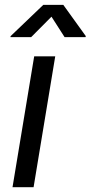

<svg xmlns="http://www.w3.org/2000/svg" viewBox="-20 -781 378 801"><path d="M32.2 0 122.6 -545.9H210.4L120.1 0ZM109.9 -626H23.4L24.4 -630.4L160.6 -760.7H244.1L337.9 -630.4L336.9 -626H249.5L194.8 -711.4Z"/></svg>

Font: Inter
Style: Italic
Weight: 400
Italic angle: -9.3988°
Designer: Rasmus Andersson
Foundry: rsms
Version: Version 4.001;git-66647c0bb